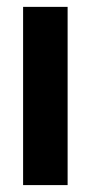

<svg xmlns="http://www.w3.org/2000/svg" viewBox="-20 -536 263 556"><path d="M175.8 0H46.9V-516.1H175.8Z"/></svg>

Font: Creato Display
Style: Bold
Weight: 700
Version: Version 1.000